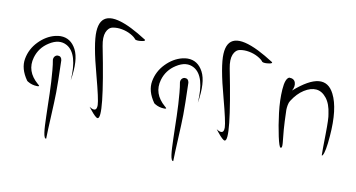

<svg xmlns="http://www.w3.org/2000/svg" viewBox="-85 -1145 2502 1351"><g transform="rotate(10 1166.0 -469.0)"><path d="M281 -741Q354 -741 392 -669Q430 -597 405 -447Q418 -639 334 -687Q277 -719 207 -674Q142 -633 121 -560Q92 -459 181 -382Q185 -379 188 -376Q200 -366 179 -366Q141 -367 112 -385Q106 -388 103 -392Q49 -469 62 -541Q75 -613 127 -666.5Q179 -720 243 -736Q265 -741 281 -741ZM286 -603Q311 -603 315 -575Q320 -411 319 -346.5Q318 -282 312.5 -175.5Q307 -69 306 -13Q299 -11 294 -21.5Q289 -32 286 -53.5Q283 -75 281.5 -104.5Q280 -134 279 -171Q278 -208 277 -247Q276 -286 275 -329.5Q274 -373 271.5 -413.5Q269 -454 265.5 -495Q262 -536 256 -568Q256 -584 265 -593.5Q274 -603 286 -603Z M870 -819Q875 -811 853 -807Q816 -801 802 -809Q791 -825 762 -841Q733 -857 698 -863.5Q663 -870 632 -864Q601 -858 586.5 -822Q572 -786 584 -724Q684 -220 637 -218Q623 -218 584 -267Q573 -281 568 -287Q623 -251 622 -309Q621 -348 577 -513Q518 -730 523 -818Q532 -995 759 -883Q809 -858 870 -819Z M1189 -741Q1262 -741 1300 -669Q1338 -597 1313 -447Q1326 -639 1242 -687Q1185 -719 1115 -674Q1050 -633 1029 -560Q1000 -459 1089 -382Q1093 -379 1096 -376Q1108 -366 1087 -366Q1049 -367 1020 -385Q1014 -388 1011 -392Q957 -469 970 -541Q983 -613 1035 -666.5Q1087 -720 1151 -736Q1173 -741 1189 -741ZM1194 -603Q1219 -603 1223 -575Q1228 -411 1227 -346.5Q1226 -282 1220.5 -175.5Q1215 -69 1214 -13Q1207 -11 1202 -21.5Q1197 -32 1194 -53.5Q1191 -75 1189.5 -104.5Q1188 -134 1187 -171Q1186 -208 1185 -247Q1184 -286 1183 -329.5Q1182 -373 1179.5 -413.5Q1177 -454 1173.5 -495Q1170 -536 1164 -568Q1164 -584 1173 -593.5Q1182 -603 1194 -603Z M1778 -819Q1783 -811 1761 -807Q1724 -801 1710 -809Q1699 -825 1670 -841Q1641 -857 1606 -863.5Q1571 -870 1540 -864Q1509 -858 1494.5 -822Q1480 -786 1492 -724Q1592 -220 1545 -218Q1531 -218 1492 -267Q1481 -281 1476 -287Q1531 -251 1530 -309Q1529 -348 1485 -513Q1426 -730 1431 -818Q1440 -995 1667 -883Q1717 -858 1778 -819Z M2236 -234Q2235 -266 2237 -383.5Q2239 -501 2232 -529Q2223 -600 2191 -640Q2159 -680 2118.5 -683.5Q2078 -687 2032 -658Q1986 -629 1950 -572Q1942 -560 1938.5 -540Q1935 -520 1935 -506.5Q1935 -493 1936.5 -463Q1938 -433 1938 -423Q1939 -397 1941.5 -365.5Q1944 -334 1946.5 -312.5Q1949 -291 1950.5 -272Q1952 -253 1950 -244.5Q1948 -236 1941 -237Q1931 -239 1915 -312.5Q1899 -386 1888 -475.5Q1877 -565 1882.5 -643.5Q1888 -722 1916 -733Q1951 -733 1960 -706.5Q1969 -680 1951 -647Q2157 -828 2234 -675Q2285 -575 2269 -378Q2260 -261 2242 -236Q2239 -232 2236 -234Z"/></g></svg>

Font: YamSuf
Style: Regular
Weight: 400
Version: Version 1.1